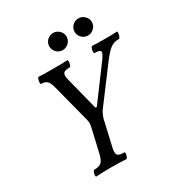

<svg xmlns="http://www.w3.org/2000/svg" viewBox="-196 -981 1046 1118"><g transform="rotate(-30 327.0 -422.0)"><path d="M126 3Q121 3 121.5 -7Q122 -17 126 -27Q130 -37 135 -37Q167 -37 182 -49.5Q197 -62 206 -98L236 -227Q247 -272 247 -286Q247 -295 244.5 -306.5Q242 -318 238 -332L178 -564Q169 -600 156 -612.5Q143 -625 117 -625Q112 -625 112.5 -636Q113 -647 116.5 -657.5Q120 -668 125 -668Q135 -667 159.5 -666.5Q184 -666 221 -666Q259 -666 283 -666.5Q307 -667 317 -668Q322 -668 321.5 -657.5Q321 -647 317.5 -636Q314 -625 309 -625Q275 -625 266 -613.5Q257 -602 265 -569L321 -348L330 -346L495 -568Q519 -601 515.5 -613Q512 -625 475 -625Q471 -625 471.5 -636Q472 -647 476 -657.5Q480 -668 485 -668Q496 -667 517 -666.5Q538 -666 567 -666Q596 -666 617 -666.5Q638 -667 650 -668Q655 -668 654 -657.5Q653 -647 649 -636Q645 -625 640 -625Q617 -625 598.5 -617Q580 -609 558 -585.5Q536 -562 502 -515L352 -315Q344 -303 336.5 -285.5Q329 -268 325 -244L290 -92Q283 -60 292.5 -48.5Q302 -37 337 -37Q342 -37 341 -27Q340 -17 336 -7Q332 3 327 3Q312 2 286 1Q260 0 227 0Q193 0 167 1Q141 2 126 3ZM325 -732Q301 -732 284 -749Q267 -766 267 -790Q267 -813 284 -830Q301 -847 325 -847Q348 -847 365.5 -830Q383 -813 383 -790Q383 -766 365.5 -749Q348 -732 325 -732ZM495 -732Q471 -732 454 -749Q437 -766 437 -790Q437 -813 454 -830Q471 -847 495 -847Q518 -847 535.5 -830Q553 -813 553 -790Q553 -766 535.5 -749Q518 -732 495 -732Z"/></g></svg>

Font: Junicode Two Beta Condensed Medium
Style: Italic
Weight: 500
Width: 3
Italic angle: -9°
Version: Version 1.053; ttfautohint (v1.8.4)